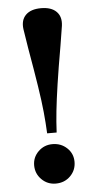

<svg xmlns="http://www.w3.org/2000/svg" viewBox="-53 -757 407 805"><g transform="rotate(-5 150.0 -355.0)"><path d="M131 -199Q129 -243 124.5 -289Q120 -335 110 -399.5Q100 -464 83 -561L70 -643Q65 -681 86.5 -702.5Q108 -724 151 -724Q194 -724 215.5 -702.5Q237 -681 232 -643L219 -562Q202 -465 192.5 -400.5Q183 -336 178 -289.5Q173 -243 171 -199ZM149 14Q114 14 89.5 -10.5Q65 -35 65 -70Q65 -104 89.5 -128Q114 -152 149 -152Q185 -152 210 -128.5Q235 -105 235 -70Q235 -35 210.5 -10.5Q186 14 149 14Z"/></g></svg>

Font: Baskervville SC
Style: Regular
Weight: 400
Designer: Alexis Faudot, Rémi Forte, Morgane Pierson, Rafael Ribas, Tanguy Vanlaeys, Rosalie Wagner, Thomas Huot-Marchand
Foundry: ANRT
Version: Version 1.100